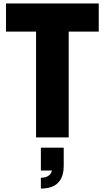

<svg xmlns="http://www.w3.org/2000/svg" viewBox="-20 -800 610 1118"><path d="M218 298V235Q271 235 283 193H218V60H351V165Q351 298 218 298ZM380 0H190V-616H15V-780H555V-616H380Z"/></svg>

Font: Tanohe Sans ExtraBold
Style: Regular
Weight: 800
Designer: Village Type and Design LLC & Cristiano Sobral
Foundry: Cooper Hewitt Smithsonian Design Museum
Version: Version 1.00;September 29, 2021;FontCreator 13.0.0.2655 64-b